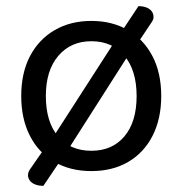

<svg xmlns="http://www.w3.org/2000/svg" viewBox="-20 -543 593 624"><path d="M425 -399 377 -443 430 -523Q444 -523 455 -519Q466 -515 472.5 -507Q479 -499 479 -487Q479 -480 473 -471ZM179 -25 121 61Q106 61 94.5 56.5Q83 52 77 44Q71 36 71 26Q71 17 77 8L120 -54ZM195 -47 157 -104 347 -399 403 -373ZM504 -231Q504 -157 476 -102Q448 -47 397 -17Q346 13 277 13Q208 13 156.5 -17Q105 -47 77 -102Q49 -157 49 -231Q49 -306 77.5 -360.5Q106 -415 157.5 -445Q209 -475 277 -475Q345 -475 396 -445Q447 -415 475.5 -360.5Q504 -306 504 -231ZM277 -409Q210 -409 169.5 -361.5Q129 -314 129 -231Q129 -147 168.5 -100Q208 -53 277 -53Q345 -53 384.5 -100Q424 -147 424 -231Q424 -314 384.5 -361.5Q345 -409 277 -409Z"/></svg>

Font: Baloo Tamma 2
Style: Regular
Weight: 400
Designer: Divya Kowshik, Shuchita Grover and Ek Type
Foundry: Ek Type
Version: Version 1.700